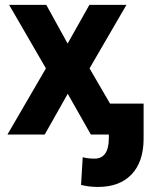

<svg xmlns="http://www.w3.org/2000/svg" viewBox="-20 -548 605 782"><path d="M255.4 -370.6 344.2 -528.3H495.1L344.7 -269.5L501.5 0H350.1L255.9 -166L162.1 0H10.3L167 -269.5L17.1 -528.3H168.5ZM564.9 -126V19.5Q564 112.3 515.4 162.8Q466.8 213.4 379.4 213.4Q341.8 213.4 310.1 205.1L316.9 92.3Q337.9 98.1 364.7 98.1Q423.3 98.1 423.3 14.2V-126Z"/></svg>

Font: RobotoInd
Style: Bold
Weight: 700
Designer: Google
Version: Version 2.001150; 2014